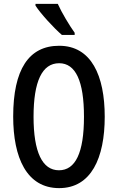

<svg xmlns="http://www.w3.org/2000/svg" viewBox="-20 -960 607 990"><path d="M278 -940H163V-931C189 -890 260 -813 299 -780H365V-791C339 -827 298 -895 278 -940ZM520 -358C520 -570 451 -724 285 -724C128 -724 48 -601 48 -359C48 -148 117 10 285 10C450 10 520 -145 520 -358ZM153 -358C153 -540 197 -634 285 -634C370 -634 413 -542 413 -358C413 -172 369 -82 284 -82C198 -82 153 -176 153 -358Z"/></svg>

Font: Noto Sans Bengali ExtraCondensed Medium
Style: Regular
Weight: 500
Width: 2
Designer: Joana Ranito - Universal Thirst; Jelle Bosma - Monotype Design Team
Foundry: Universal Thirst ehf.
Version: Version 3.000